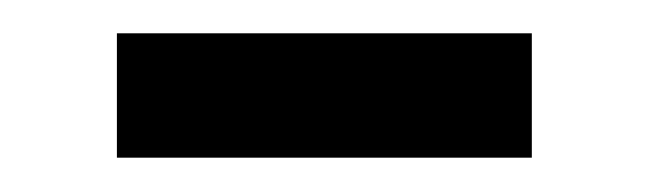

<svg xmlns="http://www.w3.org/2000/svg" viewBox="-20 -398 382 113"><path d="M293 -378.4V-305.2H48.8V-378.4Z"/></svg>

Font: Saniretro
Style: Regular
Weight: 400
Designer: Jayvee D. Enaguas (Grand Chaos)
Version: Version 1.0 - 6/10/2013